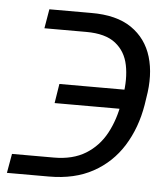

<svg xmlns="http://www.w3.org/2000/svg" viewBox="-68 -565 525 602"><g transform="rotate(5 195.0 -264.0)"><path d="M-13.7 -63.5H118.2Q177.7 -63.5 218 -88.4Q258.3 -113.3 281.5 -156.2Q304.7 -199.2 313.5 -252.9L317.4 -275.4Q326.2 -329.1 317.6 -371.8Q309.1 -414.6 277.3 -439.7Q245.6 -464.8 185.1 -464.8H53.2L63.5 -525.4H194.8Q274.9 -525.9 322.3 -493.4Q369.6 -460.9 386.5 -404.5Q403.3 -348.1 390.6 -275.4L387.2 -252.9Q375 -179.7 339.6 -123Q304.2 -66.4 246.3 -34.7Q188.5 -2.9 107.9 -2.9H-24.4ZM105.5 -233.9 115.2 -294.9H371.6L361.3 -233.9Z"/></g></svg>

Font: Inter 20pt Light
Style: Italic
Weight: 300
Italic angle: -9.3988°
Version: Version 4.001;git-66647c0bb